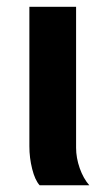

<svg xmlns="http://www.w3.org/2000/svg" viewBox="-20 -548 318 568"><path d="M244.1 0H97.2Q83.5 -15.1 75.2 -48.1Q66.9 -81.1 66.9 -115.2V-527.8H205.1V-110.8Q205.1 -81.1 215.8 -50.5Q226.6 -20 244.1 0Z"/></svg>

Font: Libra Sans Modern
Style: Bold
Weight: 700
Foundry: Stefan Peev, Context Ltd
Version: Version 1.000